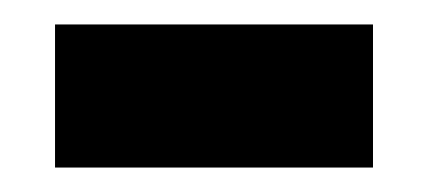

<svg xmlns="http://www.w3.org/2000/svg" viewBox="-20 -351 350 157"><path d="M25 -214V-331H285V-214Z"/></svg>

Font: Noto Serif Tamil ExtraBold
Style: Regular
Weight: 800
Designer: Indian Type Foundry, Tom Grace, and the Monotype Design Team
Foundry: Monotype Imaging Inc.
Version: Version 2.004; ttfautohint (v1.8.4.7-5d5b)